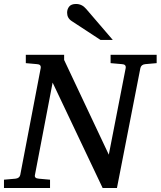

<svg xmlns="http://www.w3.org/2000/svg" viewBox="-34 -947 809 967"><path d="M755 -629 698 -624Q677 -622 673 -604L555 0H483L231 -531L142 -66Q140 -58 144.5 -53Q149 -48 162 -47L218 -42V0H-14V-42L43 -47Q64 -49 68 -66L171 -604Q174 -623 152 -624L96 -629V-671H289V-645L514 -168L599 -604Q602 -623 580 -624L523 -629V-671H755ZM534 -746H472L327 -841Q304 -856 304 -883Q304 -901 314.5 -914Q325 -927 349 -927Q379 -927 400 -902Z"/></svg>

Font: Veleka
Style: Italic
Weight: 400
Italic angle: -12°
Designer: Stefan Peev, Context Ltd, 2016; SIL International, 1997-2014.
Foundry: Stefan Peev, Context Ltd, 2016
Version: Version 1.000